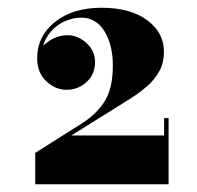

<svg xmlns="http://www.w3.org/2000/svg" viewBox="-20 -935 509 496"><path d="M71 -459V-540L193.5 -617.5Q232 -642.5 251.8 -675.8Q271.5 -709 271.5 -765Q271.5 -819.5 249.8 -854.5Q228 -889.5 189.5 -889.5Q166 -889.5 142.2 -877.5Q118.5 -865.5 103 -842Q87.5 -818.5 87.5 -784H76.5Q76.5 -806.5 101.2 -825.2Q126 -844 154.5 -844Q181 -844 203.2 -824Q225.5 -804 225.5 -774.5Q225.5 -743 203.5 -723Q181.5 -703 152 -703Q123 -703 99.5 -725.2Q76 -747.5 76 -784Q76 -841.5 122 -878.2Q168 -915 242 -915Q316.5 -915 360 -883Q403.5 -851 403.5 -801.5Q403.5 -773 391.8 -751.5Q380 -730 360.8 -713Q341.5 -696 319 -681.8Q296.5 -667.5 275 -654L164 -585H404V-630H415.5V-459Z"/></svg>

Font: Bodoni Moda 11pt Black
Style: Regular
Weight: 900
Designer: Owen Earl
Foundry: indestructible type
Version: Version 2.004